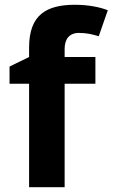

<svg xmlns="http://www.w3.org/2000/svg" viewBox="-20 -785 472 805"><path d="M380 -434V-546H251V-580C251 -619 269 -647 311 -647C345 -647 371 -640 394 -633L432 -742C402 -754 353 -765 295 -765C177 -765 102 -725 102 -586V-546L20 -506V-434H102V0H251V-434Z"/></svg>

Font: Noto Sans Gujarati
Style: Bold
Weight: 700
Designer: Jelle Bosma - Monotype Design Team, Universal Thirst
Foundry: Monotype Imaging Inc.
Version: Version 2.106